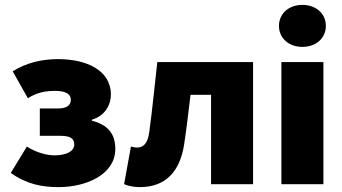

<svg xmlns="http://www.w3.org/2000/svg" viewBox="-20 -754 1402 786"><path d="M220 12C334 12 452 -40 452 -144C452 -210 418 -244 356 -260V-264C412 -280 434 -328 434 -366C434 -469 330 -512 218 -512C153 -512 89 -498 32 -462L94 -352C132 -376 168 -382 206 -382C250 -382 270 -368 270 -346C270 -322 252 -310 218 -310H143V-198H226C267 -198 284 -188 284 -162C284 -134 250 -118 203 -118C173 -118 129 -129 90 -154L24 -46C91 1 153 12 220 12Z M553 12C658 12 717 -52 734 -164C744 -230 752 -300 760 -366H844V0H1016V-500H624C613 -404 604 -308 591 -213C585 -166 566 -150 542 -150C532 -150 524 -152 516 -154L488 0C508 8 528 12 553 12Z M1132 0H1304V-500H1132ZM1218 -562C1274 -562 1314 -598 1314 -648C1314 -698 1274 -734 1218 -734C1162 -734 1122 -698 1122 -648C1122 -598 1162 -562 1218 -562Z"/></svg>

Font: Giro Sans Black
Style: Regular
Weight: 900
Designer: Paul D. Hunt
Foundry: Adobe Systems Incorporated
Version: Version 1.000;PS 1.0;hotconv 1.0.88;makeotf.lib2.5.647800